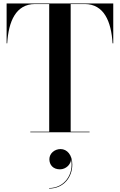

<svg xmlns="http://www.w3.org/2000/svg" viewBox="-20 -770 698 1118"><path d="M156.5 -3.5V0H501.5V-3.5H391.5V-746.5H473.5C585.5 -746.5 628 -644.5 635.5 -517.5H639.5V-750H18.5V-517.5H22C29.5 -644.5 72 -746.5 184 -746.5H266.5V-3.5ZM267.5 157C267.5 189.5 288.5 216 329 216C364 216 392.5 187.5 394 157.5C411 244.5 355 325 266 325V328C351 328 401 261.5 401 188C401 131.5 370 98 333 98C296.5 98 267.5 124.5 267.5 157Z"/></svg>

Font: Bodoni* 48pt Medium
Style: Regular
Weight: 500
Version: Version 2.3